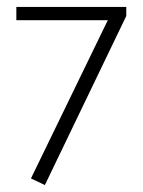

<svg xmlns="http://www.w3.org/2000/svg" viewBox="-20 -525 410 552"><path d="M27 -505H343V-479L109 7L69 -12L290 -467H27Z"/></svg>

Font: Mukta Malar ExtraLight
Style: Regular
Weight: 275
Designer: Aadarsh Rajan, Girish Dalvi, Yashodeep Gholap
Foundry: Ek Type
Version: Version 2.538;PS 1.000;hotconv 16.6.51;makeotf.lib2.5.65220;